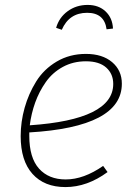

<svg xmlns="http://www.w3.org/2000/svg" viewBox="-20 -750 550 780"><path d="M334 -698Q261 -698 231 -629L208 -637Q220 -679 255 -704.5Q290 -730 336 -730Q381 -730 409 -703.5Q437 -677 439 -634L413 -631Q404 -698 334 -698ZM475 -410Q475 -234 99 -212V-198Q99 -109 138.5 -65Q178 -21 247 -21Q320 -21 399 -76L417 -51Q334 10 246 10Q160 10 112 -43.5Q64 -97 64 -197Q64 -255 80 -312Q96 -369 127 -419Q158 -469 210.5 -500Q263 -531 329 -531Q396 -531 435.5 -497.5Q475 -464 475 -410ZM329 -501Q277 -501 235 -478Q193 -455 166 -416.5Q139 -378 123 -333.5Q107 -289 101 -241Q440 -264 440 -409Q440 -450 411.5 -475.5Q383 -501 329 -501Z"/></svg>

Font: Fira Sans UltraLight
Style: Italic
Weight: 200
Italic angle: -8°
Designer: Carrois Corporate & Edenspiekermann AG
Foundry: Carrois Corporate GbR & Edenspiekermann AG
Version: Version 4.203;PS 004.203;hotconv 1.0.88;makeotf.lib2.5.64775